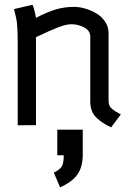

<svg xmlns="http://www.w3.org/2000/svg" viewBox="-20 -528 558 810"><path d="M221.7 19H329.1V124Q329.1 177.2 305.9 209Q282.7 240.7 233.4 262.2L207 200.2Q231 189 240 175Q249 161.1 249 127H221.7ZM131.8 -452.6Q179.2 -477.5 215.8 -488.3Q252.4 -499 292 -499Q314.9 -499 339.8 -491.7Q364.7 -484.4 387 -471.2Q409.2 -458 423.6 -436.3Q438 -414.6 438 -388.7V-103Q438 -92.3 441.2 -84Q444.3 -75.7 452.6 -68.8Q460.9 -62 466.1 -58.6Q471.2 -55.2 484.4 -48.3Q485.8 -47.4 486.3 -47.1Q486.8 -46.9 487.8 -46.4Q488.8 -45.9 489.7 -45.4L448.7 9.3Q428.7 -0.5 416.3 -8.3Q403.8 -16.1 389.4 -29.1Q375 -42 367.9 -59.6Q360.8 -77.1 360.8 -99.6V-373.5Q360.8 -398.4 335.2 -412.1Q309.6 -425.8 281.2 -425.8Q259.3 -425.8 225.6 -412.8Q191.9 -399.9 131.8 -371.1V0L54.7 0.5V-344.2Q54.7 -386.7 53 -411.9Q51.3 -437 48.8 -449.2Q46.4 -461.4 39.1 -489.7L117.2 -507.8Q126.5 -485.4 131.8 -452.6Z"/></svg>

Font: Fantasque Sans Mono
Style: Regular
Weight: 400
Monospace: yes
Designer: Jany Belluz
Version: Version 1.8.0 ; ttfautohint (v1.8.2)